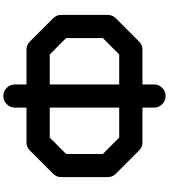

<svg xmlns="http://www.w3.org/2000/svg" viewBox="51 -942 1032 1174"><g transform="rotate(-90 567.0 -355.0)"><path d="M496.1 -142.1V-566.9H313L212.4 -466.8V-242.2L313 -142.1ZM921.4 -242.2V-466.8L820.8 -566.9H637.7V-142.1H820.8ZM1063 -212.9Q1063 -183.6 1042 -162.6L900.4 -21Q879.9 0 850.6 0H637.7V70.8Q637.7 100.1 616.9 120.8Q596.2 141.6 566.9 141.6Q537.6 141.6 516.8 120.8Q496.1 100.1 496.1 70.8V0H283.2Q253.9 0 233.4 -21L91.8 -162.6Q70.8 -183.6 70.8 -212.9V-496.1Q70.8 -525.4 91.8 -546.4L233.4 -688Q253.9 -709 283.2 -709H496.1V-779.8Q496.1 -809.1 516.8 -829.8Q537.6 -850.6 566.9 -850.6Q596.2 -850.6 616.9 -829.8Q637.7 -809.1 637.7 -779.8V-709H850.6Q879.9 -709 900.4 -688L1042 -546.4Q1063 -525.4 1063 -496.1Z"/></g></svg>

Font: Robtronika
Style: Regular
Weight: 400
Designer: GGBot
Version: 1.00